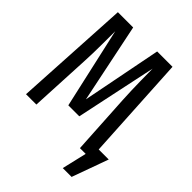

<svg xmlns="http://www.w3.org/2000/svg" viewBox="-235 -807 1075 1075"><g transform="rotate(45 302.0 -270.0)"><path d="M490 -688.5 529 0H445.5L424.5 -359.5Q422.5 -396 421.2 -434Q420 -472 419.5 -506.5Q419 -541 418.8 -566.5Q418.5 -592 418.5 -602.5L317 -123.5H230L122.5 -602.5Q122.5 -591 122.5 -564Q122.5 -537 122.2 -502Q122 -467 121.2 -429.8Q120.5 -392.5 118.5 -360.5L100.5 0H18.5L57.5 -688.5H178.5L276 -217L368.5 -688.5ZM604.5 -69 526.5 147H456.5L491 0H472.5V-69Z"/></g></svg>

Font: Fast_Mono
Style: Regular
Weight: 400
Monospace: yes
Designer: Carrois Corporate, Edenspiekermann AG, Nikita Prokopov
Foundry: Carrois Corporate, Edenspiekermann AG, Nikita Prokopov
Version: Version 5.002